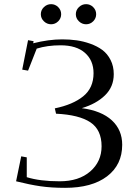

<svg xmlns="http://www.w3.org/2000/svg" viewBox="-20 -902 658 932"><path d="M58.1 -22 83 -143.1 109.9 -138.2V-42Q173.8 -22 270 -22Q362.8 -22 418 -69.8Q473.1 -117.7 473.1 -191.9Q473.1 -272 418.7 -308.3Q364.3 -344.7 252 -350.1L246.1 -376Q334 -394 384 -434.6Q434.1 -475.1 434.1 -546.9Q434.1 -608.4 392.6 -645.3Q351.1 -682.1 273.9 -682.1Q210 -682.1 158.2 -666L116.2 -559.1L87.9 -564L116.2 -707L143.1 -702.1L141.1 -691.9Q215.8 -710.9 282.2 -710.9Q318.4 -710.9 351.6 -706.3Q384.8 -701.7 418.5 -689.7Q452.1 -677.7 476.8 -659.4Q501.5 -641.1 516.8 -610.8Q532.2 -580.6 532.2 -542Q532.2 -480.5 489.7 -439.2Q447.3 -397.9 377 -377Q472.7 -364.3 522.9 -317.9Q573.2 -271.5 573.2 -199.2Q573.2 -102.1 499.8 -46.1Q426.3 9.8 295.9 9.8Q229 9.8 176.8 2.2Q124.5 -5.4 58.1 -22ZM193.1 -798.6Q178.2 -813 178.2 -833Q178.2 -853 193.1 -867.4Q208 -881.8 228 -881.8Q248 -881.8 262.5 -867.4Q276.9 -853 276.9 -833Q276.9 -813 262.5 -798.6Q248 -784.2 228 -784.2Q208 -784.2 193.1 -798.6ZM363 -798.6Q348.1 -813 348.1 -833Q348.1 -853 363 -867.4Q377.9 -881.8 397.9 -881.8Q418 -881.8 432.4 -867.4Q446.8 -853 446.8 -833Q446.8 -813 432.4 -798.6Q418 -784.2 397.9 -784.2Q377.9 -784.2 363 -798.6Z"/></svg>

Font: Dehuti Alt
Style: Bold
Weight: 700
Version: Version 1.2